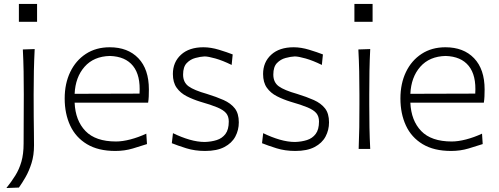

<svg xmlns="http://www.w3.org/2000/svg" viewBox="-20 -761 2548 981"><path d="M76.5 -740.8H169.4V-649.5H76.5ZM12.7 199.7Q38.6 167.5 58.3 135.7Q78.1 104 89.4 64.9Q100.6 25.9 100.6 -27.8L101.6 -277.3Q101.6 -342.3 100.6 -396.7Q99.6 -451.2 96.7 -508.3L157.2 -510.3Q154.3 -452.6 153.1 -397.7Q151.9 -342.8 151.9 -277.3Q151.9 -211.4 152.3 -165Q152.8 -118.7 153.3 -84.2Q153.8 -49.8 153.8 -18.1Q153.8 32.2 141.1 72.5Q128.4 112.8 110.6 143.8Q92.8 174.8 76.7 197.3Z M569.3 10.3Q481.9 10.3 424.3 -24.4Q366.7 -59.1 338.6 -119.6Q310.5 -180.2 310.5 -257.8Q310.5 -334 338.9 -393.1Q367.2 -452.1 418.9 -485.8Q470.7 -519.5 540.5 -519.5Q633.3 -519.5 687 -463.4Q740.7 -407.2 740.7 -304.2Q740.7 -284.7 740 -268.3Q739.3 -252 736.8 -236.3H361.3Q365.2 -145 416.7 -91.6Q468.3 -38.1 572.8 -38.1Q605.5 -38.1 646 -48.6Q686.5 -59.1 727.5 -78.1L731 -24.9Q701.2 -15.1 658.9 -2.4Q616.7 10.3 569.3 10.3ZM692.9 -282.7Q698.7 -375.5 659.7 -424.1Q620.6 -472.7 541.5 -475.1Q459 -473.1 412.1 -419.9Q365.2 -366.7 361.3 -281.7Z M1027.8 10.3Q975.6 10.3 931.9 -3.4Q888.2 -17.1 857.9 -29.3L863.8 -80.6Q906.7 -59.6 948.2 -47.6Q989.7 -35.6 1026.4 -35.6Q1059.6 -36.6 1087.4 -45.4Q1115.2 -54.2 1132.1 -76.7Q1148.9 -99.1 1148.9 -140.1Q1148.9 -166.5 1135.3 -182.9Q1121.6 -199.2 1090.1 -212.4Q1058.6 -225.6 1003.9 -241.2Q965.8 -252.9 933.8 -269.3Q901.9 -285.6 882.6 -312.7Q863.3 -339.8 863.3 -382.8Q863.3 -443.4 904.8 -481.4Q946.3 -519.5 1019.5 -519.5Q1057.1 -519.5 1098.9 -506.8Q1140.6 -494.1 1168.9 -482.9L1163.6 -429.2Q1117.7 -451.7 1080.6 -462.2Q1043.5 -472.7 1024.9 -472.7Q1003.9 -471.7 978.3 -464.8Q952.6 -458 934.1 -438.7Q915.5 -419.4 915.5 -379.9Q915.5 -340.3 943.4 -320.1Q971.2 -299.8 1037.1 -281.2Q1085.9 -266.1 1122.6 -249.8Q1159.2 -233.4 1179.7 -207.3Q1200.2 -181.2 1200.2 -135.7Q1200.2 -96.7 1182.4 -63.2Q1164.6 -29.8 1126.5 -9.8Q1088.4 10.3 1027.8 10.3Z M1488.8 10.3Q1436.5 10.3 1392.8 -3.4Q1349.1 -17.1 1318.8 -29.3L1324.7 -80.6Q1367.7 -59.6 1409.2 -47.6Q1450.7 -35.6 1487.3 -35.6Q1520.5 -36.6 1548.3 -45.4Q1576.2 -54.2 1593 -76.7Q1609.9 -99.1 1609.9 -140.1Q1609.9 -166.5 1596.2 -182.9Q1582.5 -199.2 1551 -212.4Q1519.5 -225.6 1464.8 -241.2Q1426.8 -252.9 1394.8 -269.3Q1362.8 -285.6 1343.5 -312.7Q1324.2 -339.8 1324.2 -382.8Q1324.2 -443.4 1365.7 -481.4Q1407.2 -519.5 1480.5 -519.5Q1518.1 -519.5 1559.8 -506.8Q1601.6 -494.1 1629.9 -482.9L1624.5 -429.2Q1578.6 -451.7 1541.5 -462.2Q1504.4 -472.7 1485.8 -472.7Q1464.8 -471.7 1439.2 -464.8Q1413.6 -458 1395 -438.7Q1376.5 -419.4 1376.5 -379.9Q1376.5 -340.3 1404.3 -320.1Q1432.1 -299.8 1498 -281.2Q1546.9 -266.1 1583.5 -249.8Q1620.1 -233.4 1640.6 -207.3Q1661.1 -181.2 1661.1 -135.7Q1661.1 -96.7 1643.3 -63.2Q1625.5 -29.8 1587.4 -9.8Q1549.3 10.3 1488.8 10.3Z M1790.8 -740.8H1883.7V-649.5H1790.8ZM1812.5 0Q1814.9 -57.1 1815.7 -110.1Q1816.4 -163.1 1816.4 -226.1V-277.3Q1816.4 -342.3 1815.2 -396.7Q1814 -451.2 1811 -508.3L1871.6 -510.3Q1868.7 -452.6 1867.7 -397.7Q1866.7 -342.8 1866.7 -277.3V-226.1Q1866.7 -163.1 1867.7 -110.1Q1868.7 -57.1 1871.6 0Z M2284.7 10.3Q2197.3 10.3 2139.6 -24.4Q2082 -59.1 2054 -119.6Q2025.9 -180.2 2025.9 -257.8Q2025.9 -334 2054.2 -393.1Q2082.5 -452.1 2134.3 -485.8Q2186 -519.5 2255.9 -519.5Q2348.6 -519.5 2402.3 -463.4Q2456.1 -407.2 2456.1 -304.2Q2456.1 -284.7 2455.3 -268.3Q2454.6 -252 2452.1 -236.3H2076.7Q2080.6 -145 2132.1 -91.6Q2183.6 -38.1 2288.1 -38.1Q2320.8 -38.1 2361.3 -48.6Q2401.9 -59.1 2442.9 -78.1L2446.3 -24.9Q2416.5 -15.1 2374.3 -2.4Q2332 10.3 2284.7 10.3ZM2408.2 -282.7Q2414.1 -375.5 2375 -424.1Q2335.9 -472.7 2256.8 -475.1Q2174.3 -473.1 2127.4 -419.9Q2080.6 -366.7 2076.7 -281.7Z"/></svg>

Font: Pinar-DS3-FD Light
Style: Regular
Weight: 300
Designer: Amin Abedi
Version: Version 3.000